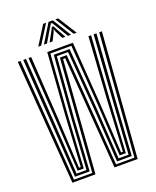

<svg xmlns="http://www.w3.org/2000/svg" viewBox="-172 -1063 943 1162"><g transform="rotate(-20 299.0 -482.0)"><path d="M88.8 0 28.2 -800H45.5L104 -14.2H222L276.5 -737.5H320.2L375 -14.2H493.2L552.5 -800H569.8L508.8 0H359.8L305.2 -723.2H291.8L237.2 0ZM115.8 -28.8 93.2 -371.2 63.2 -800H81L109.8 -381.8L131.2 -43H195L216.5 -376.5L247.5 -766.2H349.2L380.2 -375.8L401.8 -43H466L487.8 -380.5L516.5 -800H534.5L504 -370.2L481.5 -28.8H386.5L365.2 -363L334.5 -752H262.2L231.5 -363.5L210.2 -28.8ZM143.5 -57.5 124.5 -391 97 -800H114.2L140 -399.2L157.2 -71.8H168.8L187.5 -399.2L216 -795H381L409.2 -398.2L428.2 -71.8H440L457.2 -397.5L483 -800H500.2L472.8 -390L453.8 -57.5H414L394.8 -387.5L366.2 -780.8H230.8L202.2 -388.8L182.8 -57.5ZM176 -844.5 251.5 -964.2H270L194.8 -844.5ZM212.8 -844.5 285.8 -964.2H313.5L386.8 -844.5H367.2L317.8 -927.5L303.2 -950.5H296.2L281.8 -927.5L232.2 -844.5ZM404.5 -844.5 329.5 -964.2H347.8L423.5 -844.5ZM249 -844.5 284.5 -909 294 -928.2H305.5L314.8 -909L351 -844.5H331.5L304.2 -898.2L301.2 -911.2H298.2L295.2 -898.2L268.5 -844.5Z"/></g></svg>

Font: Big Shoulders Inline Display SemiBold
Style: Regular
Weight: 600
Designer: Patric King
Foundry: XO Type Co
Version: Version 1.000